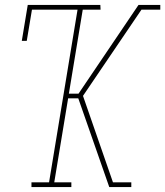

<svg xmlns="http://www.w3.org/2000/svg" viewBox="-20 -755 667 775"><path d="M421 0 296 -358H255L199 -19H268V0H107V-19H178L293 -716H109L88 -590H68L92 -735H385L386 -716H314L258 -377H297L539 -735H627V-716H551L315 -368L436 -19H510V0Z"/></svg>

Font: Iosevka HT Thin Extended
Style: Italic
Weight: 100
Width: 7
Italic angle: -9°
Monospace: yes
Designer: Belleve Invis
Foundry: Belleve Invis
Version: Version 32.3.0; ttfautohint (v1.8.4)